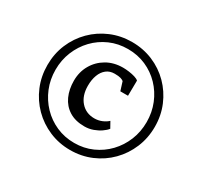

<svg xmlns="http://www.w3.org/2000/svg" viewBox="-171 -1144 1379 1311"><g transform="rotate(30 519.0 -488.5)"><path d="M96 -489.5Q96 -578.5 128.5 -655.5Q161 -732.5 219.2 -790.8Q277.5 -849 354.5 -881.5Q431.5 -914 519.5 -914Q608 -914 685 -881.5Q762 -849 819.8 -790.8Q877.5 -732.5 910 -655.5Q942.5 -578.5 942.5 -489.5Q942.5 -400.5 910 -323Q877.5 -245.5 819.8 -187Q762 -128.5 685 -95.8Q608 -63 519.5 -63Q431.5 -63 354.5 -95.8Q277.5 -128.5 219.2 -187Q161 -245.5 128.5 -323Q96 -400.5 96 -489.5ZM160 -489.5Q160 -412.5 187.5 -345.5Q215 -278.5 264 -227.5Q313 -176.5 378.2 -147.8Q443.5 -119 519.5 -119Q595.5 -119 660.8 -148Q726 -177 774.8 -228Q823.5 -279 850.8 -346Q878 -413 878 -489.5Q878 -566 850.8 -633Q823.5 -700 774.8 -750.8Q726 -801.5 661 -830Q596 -858.5 519.5 -858.5Q443 -858.5 377.5 -829.8Q312 -801 263.2 -750Q214.5 -699 187.2 -632Q160 -565 160 -489.5ZM523.5 -251.5Q451.5 -251.5 403 -282Q354.5 -312.5 330.2 -365.8Q306 -419 306 -487Q306 -556 337.8 -611.2Q369.5 -666.5 425.2 -699Q481 -731.5 553.5 -731.5Q575 -731.5 600.8 -728Q626.5 -724.5 648 -718Q669.5 -711.5 679 -702L677.5 -582H617L595.5 -650.5Q587.5 -657 572 -662Q556.5 -667 524 -667Q486 -667 459.8 -646.2Q433.5 -625.5 419.8 -589Q406 -552.5 406 -504.5Q406 -427 447.2 -380Q488.5 -333 555 -333Q585.5 -333 613.2 -344.5Q641 -356 659 -373.5L685.5 -326Q672 -308.5 647.2 -291.5Q622.5 -274.5 590.8 -263Q559 -251.5 523.5 -251.5Z"/></g></svg>

Font: Merriweather 28pt
Style: Bold
Weight: 700
Version: Version 2.100